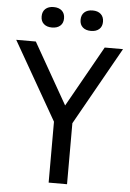

<svg xmlns="http://www.w3.org/2000/svg" viewBox="-82 -975 691 1019"><g transform="rotate(5 263.5 -465.0)"><path d="M216.5 0V-324.5L-21 -740H83.5L268 -415.5L450.5 -740H548L314.5 -325V0ZM370 -821.5Q342 -821.5 326 -835.8Q310 -850 310 -875.5Q310 -901.5 326 -916Q342 -930.5 370 -930.5Q397.5 -930.5 413.5 -916Q429.5 -901.5 429.5 -875.5Q429.5 -850 413.5 -835.8Q397.5 -821.5 370 -821.5ZM162 -821.5Q134.5 -821.5 118.5 -835.8Q102.5 -850 102.5 -875.5Q102.5 -901.5 118.5 -916Q134.5 -930.5 162 -930.5Q190 -930.5 206 -916Q222 -901.5 222 -875.5Q222 -850 206 -835.8Q190 -821.5 162 -821.5Z"/></g></svg>

Font: Encode Sans Cnd Md
Style: Regular
Weight: 500
Width: 3
Designer: Multiple Designers
Foundry: Impallari Type
Version: Version 3.002; ttfautohint (v1.8.3) -l 8 -r 50 -G 200 -x 14 